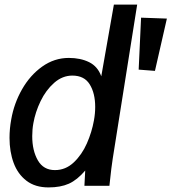

<svg xmlns="http://www.w3.org/2000/svg" viewBox="-20 -810 748 837"><path d="M21.5 -209Q21.5 -249 29 -289.5Q41 -359 76 -420.5Q111 -482 164 -519.8Q217 -557.5 280 -557.5Q331 -557.5 368.5 -539Q406 -520.5 421.5 -477.5L476.5 -790H578L471.5 -119Q465.5 -81 459 -18.5L457 0H348L351.5 -66.5Q316.5 -25.5 280.2 -9.2Q244 7 191.5 7Q133.5 7 95.5 -22Q57.5 -51 39.5 -99.8Q21.5 -148.5 21.5 -209ZM389.5 -285Q395 -315 395 -344Q395 -403.5 371.2 -442Q347.5 -480.5 295.5 -480.5Q252 -480.5 216 -448.8Q180 -417 157 -369.2Q134 -321.5 125.5 -273Q120.5 -246.5 120.5 -216.5Q120.5 -153.5 145 -111Q169.5 -68.5 219.5 -68.5Q266 -68.5 301.5 -102Q337 -135.5 358.8 -185Q380.5 -234.5 389.5 -285ZM584.5 -506.5 595 -733 707.5 -729 655.5 -501Z"/></svg>

Font: JuliaMono Medium
Style: Italic
Weight: 500
Italic angle: -9°
Monospace: yes
Designer: cormullion
Foundry: corm
Version: Version 0.054; ttfautohint (v1.8.4)